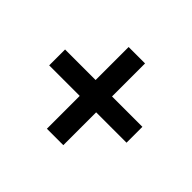

<svg xmlns="http://www.w3.org/2000/svg" viewBox="-112 -756 769 769"><g transform="rotate(45 272.0 -371.5)"><path d="M226 -140V-603H319V-140ZM53 -326V-416H491V-326Z"/></g></svg>

Font: Instrument Sans SemiCondensed SemiBold
Style: Regular
Weight: 600
Width: 4
Designer: Rodrigo Fuenzalida
Foundry: fragTYPE
Version: Version 1.000;gftools[0.9.28]